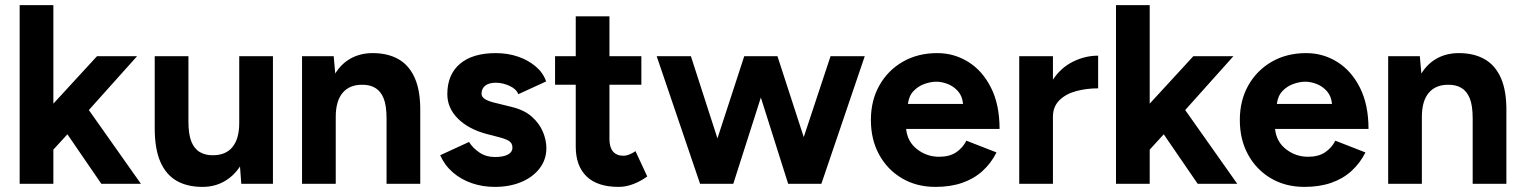

<svg xmlns="http://www.w3.org/2000/svg" viewBox="-20 -720 5968 752"><path d="M57 0V-700H189V-314L360 -500H517L328 -289L532 0H377L244 -194L189 -134V0Z M773 12Q713 12 671.5 -12Q630 -36 608 -86.5Q586 -137 586 -217V-500H718V-244Q718 -194 729.5 -165.5Q741 -137 762.5 -124.5Q784 -112 811 -112Q863 -111 890 -143.5Q917 -176 917 -238V-500H1049V0H925L920 -68Q895 -30 857.5 -9Q820 12 773 12Z M1163 0V-500H1287L1293 -432Q1317 -471 1354.5 -491.5Q1392 -512 1440 -512Q1499 -512 1541 -488Q1583 -464 1605 -413.5Q1627 -363 1626 -283V0H1494V-256Q1494 -307 1482.5 -335Q1471 -363 1450 -375.5Q1429 -388 1401 -388Q1350 -389 1322.5 -357Q1295 -325 1295 -262V0Z M1918 12Q1870 12 1828 -2.5Q1786 -17 1754 -44.5Q1722 -72 1704 -112L1817 -164Q1832 -140 1858 -122.5Q1884 -105 1918 -105Q1951 -105 1969 -114.5Q1987 -124 1987 -142Q1987 -160 1972.5 -168.5Q1958 -177 1933 -183L1887 -195Q1815 -214 1773.5 -255.5Q1732 -297 1732 -351Q1732 -428 1781.5 -470Q1831 -512 1922 -512Q1969 -512 2009.5 -498Q2050 -484 2079 -459Q2108 -434 2119 -401L2010 -351Q2003 -371 1976 -383.5Q1949 -396 1922 -396Q1895 -396 1880.5 -384.5Q1866 -373 1866 -353Q1866 -340 1880 -331.5Q1894 -323 1920 -317L1985 -301Q2034 -289 2063.5 -262.5Q2093 -236 2106.5 -203.5Q2120 -171 2120 -140Q2120 -95 2093.5 -60.5Q2067 -26 2021.5 -7Q1976 12 1918 12Z M2403 12Q2320 12 2277.5 -29Q2235 -70 2235 -146V-388H2154V-500H2235V-656H2367V-500H2492V-388H2367V-175Q2367 -143 2381 -126.5Q2395 -110 2422 -110Q2432 -110 2444 -114.5Q2456 -119 2469 -128L2515 -29Q2491 -11 2461.5 0.5Q2432 12 2403 12Z M2722 0 2552 -500H2686L2790 -178L2895 -500H3025L3128 -183L3233 -500H3367L3197 0H3067L2960 -338L2852 0Z M3644 12Q3570 12 3513 -21.5Q3456 -55 3423.5 -114Q3391 -173 3391 -250Q3391 -327 3424.5 -386Q3458 -445 3516.5 -478.5Q3575 -512 3651 -512Q3717 -512 3772.5 -477.5Q3828 -443 3861.5 -376.5Q3895 -310 3895 -215H3529Q3534 -165 3572 -135.5Q3610 -106 3658 -106Q3699 -106 3725 -123.5Q3751 -141 3765 -169L3883 -123Q3862 -81 3828.5 -50.5Q3795 -20 3749 -4Q3703 12 3644 12ZM3536 -313H3752Q3749 -344 3732 -363Q3715 -382 3692 -391Q3669 -400 3647 -400Q3626 -400 3601.5 -391.5Q3577 -383 3558.5 -364Q3540 -345 3536 -313Z M3972 0V-500H4104V-408Q4135 -455 4182.5 -478.5Q4230 -502 4281 -502V-374Q4235 -374 4194.5 -363Q4154 -352 4129 -327Q4104 -302 4104 -263V0Z M4351 0V-700H4483V-314L4654 -500H4811L4622 -289L4826 0H4671L4538 -194L4483 -134V0Z M5089 12Q5015 12 4958 -21.5Q4901 -55 4868.5 -114Q4836 -173 4836 -250Q4836 -327 4869.5 -386Q4903 -445 4961.5 -478.5Q5020 -512 5096 -512Q5162 -512 5217.5 -477.5Q5273 -443 5306.5 -376.5Q5340 -310 5340 -215H4974Q4979 -165 5017 -135.5Q5055 -106 5103 -106Q5144 -106 5170 -123.5Q5196 -141 5210 -169L5328 -123Q5307 -81 5273.5 -50.5Q5240 -20 5194 -4Q5148 12 5089 12ZM4981 -313H5197Q5194 -344 5177 -363Q5160 -382 5137 -391Q5114 -400 5092 -400Q5071 -400 5046.5 -391.5Q5022 -383 5003.5 -364Q4985 -345 4981 -313Z M5417 0V-500H5541L5547 -432Q5571 -471 5608.5 -491.5Q5646 -512 5694 -512Q5753 -512 5795 -488Q5837 -464 5859 -413.5Q5881 -363 5880 -283V0H5748V-256Q5748 -307 5736.5 -335Q5725 -363 5704 -375.5Q5683 -388 5655 -388Q5604 -389 5576.5 -357Q5549 -325 5549 -262V0Z"/></svg>

Font: Figtree Light
Style: Bold
Weight: 700
Version: Version 2.002